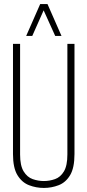

<svg xmlns="http://www.w3.org/2000/svg" viewBox="-20 -916 431 946"><path d="M44 -157V-700H79V-155Q79 -100 96.5 -71.5Q114 -43 141 -33.5Q168 -24 196 -24Q224 -24 251 -33.5Q278 -43 295 -71.5Q312 -100 312 -155V-700H347V-157Q347 -89 325.5 -53Q304 -17 269 -3.5Q234 10 196 10Q158 10 123 -3.5Q88 -17 66 -53Q44 -89 44 -157ZM109 -739 178 -896H214L283 -739H252L195 -865L139 -739Z"/></svg>

Font: Georama Condensed ExtraLight
Style: Regular
Weight: 200
Width: 3
Designer: Jean-Baptiste Levee
Foundry: Production Type
Version: Version 1.000